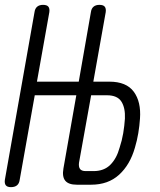

<svg xmlns="http://www.w3.org/2000/svg" viewBox="-38 -760 658 790"><path d="M276 -368H105L43 -20Q41 -5 32 2.5Q23 10 7 10Q-8 10 -14 2.5Q-20 -5 -18 -20L104 -710Q106 -725 115 -732.5Q124 -740 139 -740Q155 -740 161 -732.5Q167 -725 165 -710L114 -424H286L336 -710Q338 -725 347 -732.5Q356 -740 371 -740Q387 -740 393 -732.5Q399 -725 397 -710L346 -424H412Q482 -424 512.5 -382.5Q543 -341 538 -272Q536 -242 531 -212Q526 -182 517 -152Q497 -82 452 -41Q407 0 337 0H278Q244 0 230.5 -16.5Q217 -33 223 -67ZM287 -90Q285 -73 291.5 -64.5Q298 -56 315 -56H347Q390 -56 416 -82Q442 -108 454 -152Q464 -182 469 -212Q474 -242 476 -272Q478 -316 461.5 -342Q445 -368 402 -368H337Z"/></svg>

Font: Maple Mono NL ExtraLight
Style: Italic
Weight: 275
Italic angle: -10°
Monospace: yes
Designer: subframe7536
Version: Version 7.000